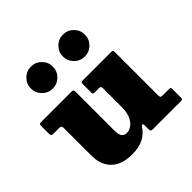

<svg xmlns="http://www.w3.org/2000/svg" viewBox="-208 -987 1187 1187"><g transform="rotate(-45 386.0 -393.5)"><path d="M510 -615Q549.5 -615 577.5 -643.2Q605.5 -671.5 605.5 -711.5Q605.5 -751 577.5 -779Q549.5 -807 509.5 -807Q470 -807 441.8 -779Q413.5 -751 413.5 -711.5Q413.5 -671.5 441.8 -643.2Q470 -615 510 -615ZM230 -615Q269.5 -615 297.5 -643.2Q325.5 -671.5 325.5 -711.5Q325.5 -751 297.5 -779Q269.5 -807 229.5 -807Q190 -807 161.8 -779Q133.5 -751 133.5 -711.5Q133.5 -671.5 161.8 -643.2Q190 -615 230 -615ZM105 -151Q105 -97.5 126.2 -59.2Q147.5 -21 188 -0.5Q228.5 20 287 20Q351.5 20 389.8 -0.8Q428 -21.5 451 -56.5Q458.5 -68 464.2 -66.8Q470 -65.5 470 -54V-22.5Q470 -8.5 473.2 -4.2Q476.5 0 490.5 0H734.5Q745 0 747.5 -3.8Q750 -7.5 750 -18.5V-90Q750 -98.5 747.5 -101.8Q745 -105 736.5 -105H684Q669.5 -105 664.8 -107.8Q660 -110.5 660 -125V-501Q660 -512.5 657.2 -516.2Q654.5 -520 643 -520H397Q385.5 -520 382.8 -516Q380 -512 380 -500V-431Q380 -420 384 -417.5Q388 -415 399 -415H434Q445 -415 447.5 -410.2Q450 -405.5 450 -394V-237Q450 -185.5 435.5 -154.8Q421 -124 400 -110.5Q379 -97 360 -97Q337 -97 326 -111.8Q315 -126.5 315 -167V-500.5Q315 -513.5 311 -516.8Q307 -520 295 -520H33Q20.5 -520 17.8 -515.8Q15 -511.5 15 -498.5V-434Q15 -422 19.5 -418.5Q24 -415 36 -415H85Q96.5 -415 100.8 -410.8Q105 -406.5 105 -394.5Z"/></g></svg>

Font: Besley Black
Style: Regular
Weight: 900
Designer: Owen Earl
Foundry: indestructible type*
Version: Version 2.001